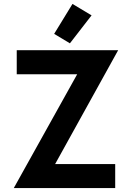

<svg xmlns="http://www.w3.org/2000/svg" viewBox="-20 -955 670 975"><path d="M65 -700V-578H372L50 0H565V-122H260L580 -700ZM255 -783 335 -735 445 -877 348 -935Z"/></svg>

Font: KT Kiyosuna Sans Bold
Style: Regular
Weight: 700
Designer: [Zen Kaku Gothic] Yoshimichi Ohira
Version: Version 1.010;Glyphs 3.1.2 (3151)